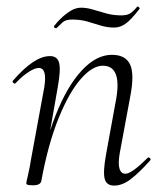

<svg xmlns="http://www.w3.org/2000/svg" viewBox="-20 -570 503 599"><path d="M336 9Q312 9 306.5 -12.5Q301 -34 311 -89L340 -248Q364 -365 301 -365Q268 -365 231.5 -323Q195 -281 162.5 -200.5Q130 -120 109 -6L98 -7Q119 -123 154 -211.5Q189 -300 234.5 -349.5Q280 -399 329 -399Q372 -399 386 -368.5Q400 -338 386 -267L353 -89Q348 -58 353 -43Q358 -28 371 -28Q382 -28 400 -41.5Q418 -55 440 -77Q443 -81 447.5 -77Q452 -73 448 -69Q415 -32 388.5 -11.5Q362 9 336 9ZM83 8Q70 8 66 6.5Q62 5 62 2Q62 -1 67.5 -24.5Q73 -48 77 -74L118 -297Q128 -358 101 -358Q89 -358 70 -346Q51 -334 29 -311Q26 -307 21.5 -311.5Q17 -316 21 -319Q54 -357 82.5 -376Q111 -395 136 -395Q159 -395 164.5 -373.5Q170 -352 160 -297L109 -6Q107 8 83 8ZM156 -482Q154 -481 150.5 -483.5Q147 -486 149 -489Q157 -500 170.5 -513Q184 -526 200 -536Q216 -546 233 -546Q251 -546 270.5 -540Q290 -534 312 -528Q334 -522 359 -522Q379 -522 389.5 -530.5Q400 -539 408 -549Q410 -551 413.5 -547.5Q417 -544 415 -542Q388 -507 371 -495.5Q354 -484 337 -484Q314 -484 293.5 -490.5Q273 -497 252 -503Q231 -509 205 -509Q185 -509 175.5 -500.5Q166 -492 156 -482Z"/></svg>

Font: Cormorant Garamond Light Light
Style: Italic
Weight: 300
Italic angle: -10°
Version: Version 4.001